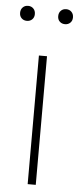

<svg xmlns="http://www.w3.org/2000/svg" viewBox="-76 -773 329 803"><g transform="rotate(5 89.0 -371.5)"><path d="M72 0V-540H106V0ZM169 -680Q155.5 -680 146.8 -688.5Q138 -697 138 -711Q138 -725.5 146.8 -734.2Q155.5 -743 169 -743Q182.5 -743 191.2 -734.2Q200 -725.5 200 -711Q200 -697 191.2 -688.5Q182.5 -680 169 -680ZM9 -680Q-4.5 -680 -13.2 -688.5Q-22 -697 -22 -711Q-22 -725.5 -13.2 -734.2Q-4.5 -743 9 -743Q22.5 -743 31.2 -734.2Q40 -725.5 40 -711Q40 -697 31.2 -688.5Q22.5 -680 9 -680Z"/></g></svg>

Font: Encode Sans Condensed Thin
Style: Regular
Weight: 100
Width: 3
Designer: Multiple Designers
Foundry: Impallari Type
Version: Version 3.000; ttfautohint (v1.8.3) -l 8 -r 50 -G 200 -x 14 